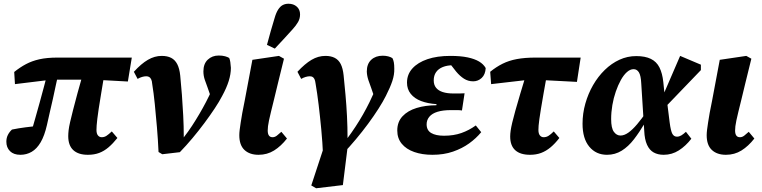

<svg xmlns="http://www.w3.org/2000/svg" viewBox="-20 -813 4078 1027"><path d="M89 15Q53 15 33.5 -4.5Q14 -24 14 -55Q14 -75 22 -91Q30 -107 44 -120Q78 -127 116.5 -132Q155 -137 193 -140L190 -96L144 -94Q156 -137 168.5 -180Q181 -223 192.5 -265.5Q204 -308 215.5 -350.5Q227 -393 238 -436H296Q287 -397 279 -359Q271 -321 263 -284.5Q255 -248 246.5 -213Q238 -178 231 -144Q218 -87 197.5 -52Q177 -17 149.5 -1Q122 15 89 15ZM60 -363 56 -428Q87 -453 119 -470Q151 -487 191 -496Q231 -505 288 -505H685L664 -377L480 -387H257ZM450 15Q399 15 372 -10Q345 -35 345 -85Q345 -99 347 -116.5Q349 -134 355 -160Q361 -186 370.5 -223.5Q380 -261 394.5 -314.5Q409 -368 430 -441L542 -439Q530 -366 521.5 -315.5Q513 -265 508 -231.5Q503 -198 500.5 -177Q498 -156 497 -142Q496 -128 496 -118Q496 -98 504 -88.5Q512 -79 524 -79Q538 -79 549.5 -86.5Q561 -94 578 -110L608 -75Q584 -45 560.5 -25Q537 -5 510.5 5Q484 15 450 15Z M828 0Q825 -67 819.5 -132Q814 -197 808 -256.5Q802 -316 794 -365Q793 -380 788.5 -389Q784 -398 777.5 -401.5Q771 -405 762 -405Q752 -405 740 -401.5Q728 -398 716 -391L696 -429Q735 -472 771 -493Q807 -514 845 -514Q875 -514 895.5 -503.5Q916 -493 928 -470Q940 -447 944 -409Q949 -360 953 -306Q957 -252 960 -195Q963 -138 963 -79L962 -77Q987 -109 1007.5 -140.5Q1028 -172 1046.5 -203.5Q1065 -235 1082 -267.5Q1099 -300 1114 -334Q1121 -348 1126 -362Q1131 -376 1135 -388L1115 -274L1091 -343Q1083 -364 1075.5 -386Q1068 -408 1068 -431Q1068 -472 1091.5 -494Q1115 -516 1150 -516Q1170 -516 1184 -512Q1198 -508 1206 -503Q1210 -494 1212 -480.5Q1214 -467 1215 -450Q1215 -417 1203.5 -380Q1192 -343 1168 -299Q1153 -270 1128.5 -233Q1104 -196 1073.5 -155Q1043 -114 1009.5 -74Q976 -34 942 1L848 12Z M1363 15Q1315 15 1287.5 -11Q1260 -37 1260 -90Q1260 -102 1262 -118.5Q1264 -135 1267.5 -157.5Q1271 -180 1276 -209Q1281 -238 1289 -275L1330 -493L1472 -514L1499 -499L1467 -369Q1455 -318 1445.5 -280Q1436 -242 1429.5 -215Q1423 -188 1419 -169.5Q1415 -151 1413.5 -138Q1412 -125 1412 -115Q1412 -97 1418.5 -88Q1425 -79 1438 -79Q1450 -79 1461 -87.5Q1472 -96 1485 -108L1515 -72Q1483 -31 1446 -8Q1409 15 1363 15ZM1408 -573Q1418 -610 1428 -646Q1438 -682 1449 -717Q1457 -745 1468 -762Q1479 -779 1492.5 -786Q1506 -793 1523 -793Q1550 -793 1567.5 -777.5Q1585 -762 1585 -736Q1585 -714 1574.5 -695.5Q1564 -677 1544 -655Q1520 -628 1497 -603.5Q1474 -579 1450 -553Z M1671 194 1645 179 1719 -46 1842 -48 1814 177ZM1708 18Q1705 -52 1698.5 -120.5Q1692 -189 1684.5 -251.5Q1677 -314 1668 -366Q1666 -382 1662 -390Q1658 -398 1652 -401.5Q1646 -405 1637 -405Q1627 -405 1615 -401.5Q1603 -398 1591 -391L1571 -429Q1611 -472 1646.5 -493Q1682 -514 1721 -514Q1750 -514 1770.5 -503.5Q1791 -493 1802.5 -470.5Q1814 -448 1818 -410Q1823 -361 1828 -306Q1833 -251 1836 -192Q1839 -133 1839 -73H1838Q1861 -104 1882 -136Q1903 -168 1921.5 -200.5Q1940 -233 1956.5 -266.5Q1973 -300 1988 -334Q1995 -349 2000.5 -362.5Q2006 -376 2010 -388L1989 -274L1966 -341Q1958 -362 1950.5 -384.5Q1943 -407 1942 -430Q1942 -471 1965.5 -493Q1989 -515 2027 -515Q2043 -515 2056.5 -511.5Q2070 -508 2079 -502Q2084 -493 2086.5 -480Q2089 -467 2089 -446Q2090 -414 2078.5 -379.5Q2067 -345 2044 -300Q2029 -270 2004.5 -231.5Q1980 -193 1949 -151Q1918 -109 1884 -68.5Q1850 -28 1816 8Z M2293 15Q2238 15 2195.5 0Q2153 -15 2129 -44Q2105 -73 2105 -115Q2105 -161 2133 -191Q2161 -221 2208.5 -235.5Q2256 -250 2314 -250L2315 -256Q2268 -259 2232.5 -272.5Q2197 -286 2177 -311Q2157 -336 2157 -371Q2157 -415 2186 -447Q2215 -479 2266.5 -496.5Q2318 -514 2389 -514Q2444 -514 2481.5 -506Q2519 -498 2542.5 -484Q2566 -470 2578 -449Q2576 -414 2556.5 -396Q2537 -378 2511 -378Q2484 -378 2462 -392Q2440 -406 2420 -430L2377 -485H2486L2487 -457Q2468 -461 2449 -462.5Q2430 -464 2404 -464Q2372 -464 2348.5 -454.5Q2325 -445 2312.5 -427Q2300 -409 2300 -383Q2300 -359 2312.5 -343.5Q2325 -328 2348.5 -320.5Q2372 -313 2405 -313Q2424 -313 2437.5 -313Q2451 -313 2465 -314L2451 -222Q2442 -224 2425.5 -224Q2409 -224 2392 -224Q2349 -224 2320 -215Q2291 -206 2276.5 -188.5Q2262 -171 2262 -148Q2262 -116 2286.5 -101.5Q2311 -87 2355 -87Q2407 -87 2448 -101.5Q2489 -116 2525 -142L2554 -106Q2527 -73 2489.5 -46Q2452 -19 2403 -2Q2354 15 2293 15Z M2607 -363 2602 -429Q2634 -455 2668 -472Q2702 -489 2744.5 -497Q2787 -505 2845 -505H3086L3066 -375L2855 -386H2806ZM2815 15Q2763 15 2736 -9.5Q2709 -34 2709 -83Q2709 -97 2711.5 -114.5Q2714 -132 2720 -157.5Q2726 -183 2736.5 -220.5Q2747 -258 2763 -312Q2779 -366 2802 -441L2910 -439Q2897 -367 2888 -316Q2879 -265 2873.5 -231Q2868 -197 2865 -175.5Q2862 -154 2861 -141Q2860 -128 2860 -118Q2860 -98 2868 -88.5Q2876 -79 2888 -79Q2902 -79 2914 -86.5Q2926 -94 2942 -110L2972 -75Q2949 -45 2925 -25Q2901 -5 2874.5 5Q2848 15 2815 15Z M3227 15Q3168 15 3132 -28.5Q3096 -72 3096 -151Q3096 -206 3111 -259Q3126 -312 3152.5 -358Q3179 -404 3215 -439Q3251 -474 3293.5 -493.5Q3336 -513 3383 -513Q3431 -513 3461.5 -498Q3492 -483 3507.5 -452Q3523 -421 3528 -374L3535 -306L3545 -294L3562 -158Q3568 -112 3576.5 -97Q3585 -82 3601 -82Q3613 -82 3624 -88.5Q3635 -95 3649 -108L3678 -71Q3648 -32 3611 -8.5Q3574 15 3530 15Q3499 15 3476.5 2.5Q3454 -10 3441 -38.5Q3428 -67 3426 -113L3410 -367Q3408 -409 3397.5 -426Q3387 -443 3369 -443Q3351 -443 3333.5 -427.5Q3316 -412 3301 -385Q3286 -358 3274 -323.5Q3262 -289 3255.5 -251Q3249 -213 3249 -176Q3249 -128 3263.5 -108Q3278 -88 3299 -88Q3319 -88 3341 -103.5Q3363 -119 3388 -148.5Q3413 -178 3441 -219L3454 -156H3430Q3401 -107 3371 -68Q3341 -29 3305.5 -7Q3270 15 3227 15ZM3530 -231 3510 -264 3618 -514 3729 -467V-438Z M3863 15Q3815 15 3787.5 -11Q3760 -37 3760 -90Q3760 -102 3762 -118.5Q3764 -135 3767.5 -157.5Q3771 -180 3776 -209Q3781 -238 3789 -275L3830 -493L3972 -514L3999 -499L3967 -369Q3955 -318 3945.5 -280Q3936 -242 3929.5 -215Q3923 -188 3919 -169.5Q3915 -151 3913.5 -138Q3912 -125 3912 -115Q3912 -97 3918.5 -88Q3925 -79 3938 -79Q3950 -79 3961 -87.5Q3972 -96 3985 -108L4015 -72Q3983 -31 3946 -8Q3909 15 3863 15Z"/></svg>

Font: Source Serif 4
Style: Bold Italic
Weight: 700
Italic angle: -12°
Designer: Frank Grießhammer
Foundry: Adobe Systems Incorporated
Version: Version 4.004;hotconv 1.0.116;makeotfexe 2.5.65601